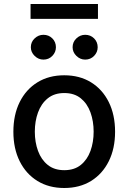

<svg xmlns="http://www.w3.org/2000/svg" viewBox="-20 -929 642 960"><path d="M301.1 11Q224.4 11 167.3 -24.1Q110.1 -59.3 78.5 -122.7Q46.9 -186.1 46.9 -270.2Q46.9 -355.1 78.5 -418.7Q110.1 -482.2 167.3 -517.4Q224.4 -552.6 301.1 -552.6Q378.2 -552.6 435.2 -517.4Q492.2 -482.2 523.8 -418.7Q555.4 -355.1 555.4 -270.2Q555.4 -186.1 523.8 -122.7Q492.2 -59.3 435.2 -24.1Q378.2 11 301.1 11ZM301.5 -78.1Q351.6 -78.1 384.1 -104.4Q416.5 -130.7 432.4 -174.5Q448.2 -218.4 448.2 -270.6Q448.2 -322.8 432.4 -366.8Q416.5 -410.9 384.1 -437.3Q351.6 -463.8 301.5 -463.8Q251.4 -463.8 218.8 -437.3Q186.1 -410.9 170.1 -366.8Q154.1 -322.8 154.1 -270.6Q154.1 -218.4 170.1 -174.5Q186.1 -130.7 218.8 -104.4Q251.4 -78.1 301.5 -78.1ZM469.8 -834.5H132.8V-909.1H469.8ZM197.1 -631Q172.2 -631 153.2 -649.5Q134.2 -668 134.2 -692.8Q134.2 -719.1 153.2 -737Q172.2 -755 197.1 -755Q223.7 -755 241.7 -737Q259.6 -719.1 259.6 -692.8Q259.6 -668 241.7 -649.5Q223.7 -631 197.1 -631ZM405.9 -631Q381 -631 362 -649.5Q343 -668 343 -692.8Q343 -719.1 362 -737Q381 -755 405.9 -755Q432.5 -755 450.5 -737Q468.4 -719.1 468.4 -692.8Q468.4 -668 450.5 -649.5Q432.5 -631 405.9 -631Z"/></svg>

Font: Linik Sans Medium
Style: Regular
Weight: 500
Designer: Rasmus Andersson (font), Cristiano Sobral (main changes)
Foundry: rsms
Version: Version 3.018;June 1, 2022;FontCreator 14.0.0.2814 64-bit; t